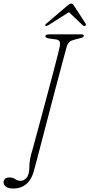

<svg xmlns="http://www.w3.org/2000/svg" viewBox="-78 -892 501 1074"><path d="M295 -630.5Q292.5 -622.5 283.5 -588.2Q274.5 -554 260.5 -502Q246.5 -450 230 -387.2Q213.5 -324.5 196.5 -259.5Q179.5 -194.5 163.8 -134.2Q148 -74 135.8 -26.8Q123.5 20.5 116.5 46Q102.5 108 71.8 135.2Q41 162.5 -2.5 162.5Q-31.5 162.5 -44.8 152.5Q-58 142.5 -58 127.5Q-58 116.5 -49.8 108.5Q-41.5 100.5 -25.5 100.5Q-7.5 100.5 7 110Q21.5 119.5 37 119.5Q55.5 119.5 71 102Q86.5 84.5 86.5 37Q86.5 19 90.5 -3.5Q94.5 -26 104.5 -57Q105 -59.5 113.2 -89.5Q121.5 -119.5 134.5 -167.8Q147.5 -216 163 -273.8Q178.5 -331.5 194.2 -390.5Q210 -449.5 223.5 -501Q237 -552.5 245.8 -587.8Q254.5 -623 256.5 -633Q259.5 -653 254.5 -661.5Q249.5 -670 231 -672L194.5 -677Q176 -679.5 176 -690.5Q176 -700 200 -700H375.5Q391 -700 391 -692.5Q391 -683 372.5 -679L341.5 -671Q321 -666 311 -657.8Q301 -649.5 295 -630.5ZM398 -747.5Q392 -744 385.5 -750L307.5 -824L191 -750Q181 -744 177 -747.5Q171.5 -752 181 -760L298.5 -860Q312 -872 320.5 -872Q329 -872 336 -860L401 -760Q405.5 -752 398 -747.5Z"/></svg>

Font: Fraunces 9pt S050 Thin
Style: Italic
Weight: 100
Italic angle: -16°
Version: Version 1.000; ttfautohint (v1.8.3)